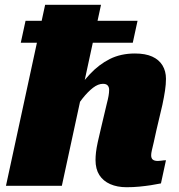

<svg xmlns="http://www.w3.org/2000/svg" viewBox="-20 -778 749 804"><path d="M87 -691 67 -599H536L556 -691ZM635 -233 660 -339Q667 -372 671 -398.5Q675 -425 675 -448Q675 -480 660.5 -504Q646 -528 617.5 -541Q589 -554 545 -554Q486 -554 440 -531Q394 -508 355.5 -466.5Q317 -425 279 -368L278 -298Q302 -336 325 -365Q348 -394 369.5 -410.5Q391 -427 411 -427Q425 -427 431 -420Q437 -413 437 -402Q437 -390 434.5 -376Q432 -362 427 -343L404 -246Q395 -209 389.5 -183.5Q384 -158 382 -140.5Q380 -123 380 -108Q380 -70 396 -45Q412 -20 441.5 -7Q471 6 510 6Q538 6 563.5 3.5Q589 1 612 -2.5Q635 -6 654 -10L675 -107Q671 -107 665.5 -106.5Q660 -106 654 -105Q648 -104 641 -104Q627 -104 620 -109.5Q613 -115 613 -128Q613 -136 616 -149Q619 -162 624 -183Q629 -204 635 -233ZM169 -758 5 0H239L403 -758Z"/></svg>

Font: Roboto Serif Black
Style: Italic
Weight: 900
Italic angle: -10°
Version: Version 1.008